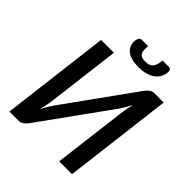

<svg xmlns="http://www.w3.org/2000/svg" viewBox="-242 -1049 1197 1197"><g transform="rotate(45 356.5 -450.0)"><path d="M43 0ZM545 -685Q549.5 -691.5 555.5 -697.8Q561.5 -704 568.5 -709Q575.5 -714 583.2 -717Q591 -720 599 -720H683.5L595 0H482L540.5 -473.5Q543 -496.5 547.5 -521.8Q552 -547 559 -575.5Q547 -550.5 534.2 -529.2Q521.5 -508 510 -492L181.5 -35.5Q177 -29 171 -22.8Q165 -16.5 158 -11.5Q151 -6.5 143 -3.2Q135 0 127 0H43L131.5 -720H244.5L186 -246.5Q183 -223.5 178.5 -198Q174 -172.5 167 -144Q179 -169 191.8 -190.2Q204.5 -211.5 216.5 -228ZM420.5 -819Q438.5 -819 451.2 -823Q464 -827 472.5 -836.2Q481 -845.5 486 -861Q491 -876.5 493.5 -900H551Q561.5 -900 565.8 -890Q570 -880 569 -868.5Q566 -843.5 553.8 -824Q541.5 -804.5 521.5 -791.2Q501.5 -778 474.5 -771.2Q447.5 -764.5 414.5 -764.5Q382 -764.5 356.5 -771.2Q331 -778 314 -791.2Q297 -804.5 289.2 -824Q281.5 -843.5 284.5 -868.5Q285.5 -880 291.8 -890Q298 -900 308.5 -900H366.5Q364 -876.5 365.2 -861Q366.5 -845.5 373 -836.2Q379.5 -827 391 -823Q402.5 -819 420.5 -819Z"/></g></svg>

Font: Lato Semibold
Style: Italic
Weight: 600
Italic angle: -7°
Designer: Lukasz Dziedzic
Foundry: tyPoland Lukasz Dziedzic
Version: Version 2.006; 2014-01-15